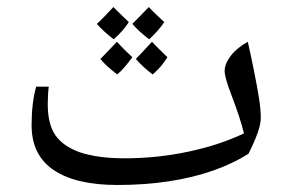

<svg xmlns="http://www.w3.org/2000/svg" viewBox="-20 -662 812 547"><path d="M314 -135Q196 -135 133 -177.5Q70 -220 70 -305Q70 -369 83 -415H119Q118 -411 117 -394.5Q116 -378 116 -366Q116 -308 138 -276.5Q160 -245 208 -228Q232 -220 263.5 -215.5Q295 -211 335 -211Q428 -211 517 -230Q606 -249 675 -282Q670 -303 661 -330.5Q652 -358 639 -392Q629 -418 624.5 -434.5Q620 -451 620 -459Q620 -480 637 -502.5Q654 -525 686 -543Q697 -494 705 -453.5Q713 -413 718 -381.5Q723 -350 723 -326Q723 -309 714 -283.5Q705 -258 688 -224Q644 -196 587 -176Q530 -156 461.5 -145.5Q393 -135 314 -135ZM405 -550Q375 -573 357 -594Q360 -597 372 -609Q384 -621 404 -642Q409 -636 420.5 -625Q432 -614 448 -599Q432 -575 405 -550ZM314 -450Q298 -462 286 -473Q274 -484 266 -494Q274 -502 286 -514.5Q298 -527 313 -543Q323 -532 334 -521Q345 -510 357 -499Q346 -484 335.5 -471.5Q325 -459 314 -450ZM304 -550Q274 -573 256 -594Q266 -603 277.5 -615Q289 -627 303 -642Q309 -636 320 -625Q331 -614 347 -599Q332 -575 304 -550ZM415 -450Q388 -470 367 -494Q375 -502 386.5 -514.5Q398 -527 413 -543Q424 -531 435 -520.5Q446 -510 457 -499Q449 -486 438.5 -473.5Q428 -461 415 -450Z"/></svg>

Font: Noto Naskh Arabic UI
Style: Regular
Weight: 400
Designer: Monotype Design Team, David Williams, Mohamad Dakak and Nizar Qandah
Foundry: Monotype Imaging Inc.
Version: Version 2.014